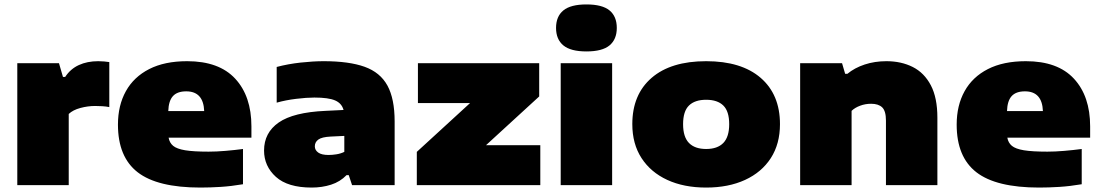

<svg xmlns="http://www.w3.org/2000/svg" viewBox="-20 -835 4965 866"><path d="M58 0V-550H246L264 -488H274Q297.5 -524 335.5 -541.5Q373.5 -559 423 -559Q436.5 -559 450 -557.8Q463.5 -556.5 473 -555V-352Q458 -355 440.8 -356Q423.5 -357 409 -357Q376 -357 342.5 -348Q309 -339 290 -321V0Z M884 11Q690 11 601 -58Q512 -127 512 -273Q512 -359.5 547.8 -423.8Q583.5 -488 653 -523.5Q722.5 -559 824 -559Q968 -559 1041 -480Q1114 -401 1114 -265V-214H740.5Q744.5 -191 761 -177.2Q777.5 -163.5 815.2 -157.2Q853 -151 921 -151Q955.5 -151 997 -154.5Q1038.5 -158 1076 -163V-4Q1023 5 975 8Q927 11 884 11ZM820 -423Q779.5 -423 760 -401.5Q740.5 -380 739 -334H901Q897.5 -423 820 -423Z M1386 11Q1278 11 1224.5 -37.2Q1171 -85.5 1171 -156Q1171 -236.5 1237.2 -282.5Q1303.5 -328.5 1448 -335L1529.5 -339Q1521.5 -369 1491.5 -382Q1461.5 -395 1398 -395Q1363 -395 1315.8 -389.2Q1268.5 -383.5 1228 -372V-533Q1279 -546.5 1336.2 -552.8Q1393.5 -559 1440 -559Q1554 -559 1624.5 -533.8Q1695 -508.5 1727.5 -449Q1760 -389.5 1760 -287V0H1568L1553 -45H1543Q1514 -15 1473.2 -2Q1432.5 11 1386 11ZM1400 -175Q1400 -158 1415.2 -147Q1430.5 -136 1462 -136Q1478.5 -136 1497.5 -139Q1516.5 -142 1533 -150V-222L1471 -219Q1431.5 -217 1415.8 -205.5Q1400 -194 1400 -175Z M1860 0V-150L2100 -370H1865V-550H2412V-400L2172 -180H2417V0Z M2509 0V-550H2741V0ZM2625 -603Q2554 -603 2521 -630.2Q2488 -657.5 2488 -709Q2488 -761 2521 -788Q2554 -815 2625 -815Q2696.5 -815 2729.2 -788Q2762 -761 2762 -709Q2762 -657.5 2729.2 -630.2Q2696.5 -603 2625 -603Z M3165 11Q3064.5 11 2989.8 -23.5Q2915 -58 2873.5 -122Q2832 -186 2832 -275Q2832 -408.5 2919 -483.8Q3006 -559 3165 -559Q3324 -559 3411 -483.8Q3498 -408.5 3498 -275Q3498 -186 3456.8 -122Q3415.5 -58 3340.5 -23.5Q3265.5 11 3165 11ZM3165 -163Q3216 -163 3242.5 -190.2Q3269 -217.5 3269 -275Q3269 -333 3242.5 -359Q3216 -385 3165 -385Q3114 -385 3087.5 -359Q3061 -333 3061 -275Q3061 -217.5 3087.5 -190.2Q3114 -163 3165 -163Z M3589 0V-550H3778L3792 -502H3802Q3834.5 -529 3880 -544Q3925.5 -559 3978 -559Q4045 -559 4097 -532.8Q4149 -506.5 4178.5 -450.2Q4208 -394 4208 -304V0H3976V-291Q3976 -334.5 3959 -350.8Q3942 -367 3909 -367Q3883 -367 3859.5 -358.2Q3836 -349.5 3821 -335V0Z M4667 11Q4473 11 4384 -58Q4295 -127 4295 -273Q4295 -359.5 4330.8 -423.8Q4366.5 -488 4436 -523.5Q4505.5 -559 4607 -559Q4751 -559 4824 -480Q4897 -401 4897 -265V-214H4523.5Q4527.5 -191 4544 -177.2Q4560.5 -163.5 4598.2 -157.2Q4636 -151 4704 -151Q4738.5 -151 4780 -154.5Q4821.5 -158 4859 -163V-4Q4806 5 4758 8Q4710 11 4667 11ZM4603 -423Q4562.5 -423 4543 -401.5Q4523.5 -380 4522 -334H4684Q4680.5 -423 4603 -423Z"/></svg>

Font: Encode Sans Exp Black
Style: Regular
Weight: 900
Width: 7
Designer: Multiple Designers
Foundry: Impallari Type
Version: Version 3.002; ttfautohint (v1.8.3) -l 8 -r 50 -G 200 -x 14 